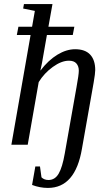

<svg xmlns="http://www.w3.org/2000/svg" viewBox="-20 -714 519 947"><path d="M216.3 212.9Q176.8 212.9 138.2 198.2L154.3 106.9H177.2L184.6 160.6Q197.8 173.8 219.2 173.8Q251 173.8 269.3 142.6Q287.6 111.3 299.3 43.9L357.4 -284.2Q368.7 -346.2 368.7 -365.2Q368.7 -387.2 356.9 -400.9Q345.2 -414.6 319.8 -414.6Q283.2 -414.6 240.7 -384Q198.2 -353.5 170.9 -309.1L116.7 0H36.1L130.9 -541.5H63L70.8 -582H138.2L151.9 -660.2L94.2 -671.9L98.1 -693.8H238.8L218.8 -582H346.7L338.9 -541.5H211.4L187 -402.8L179.2 -365.7Q218.3 -417 262.9 -444.1Q307.6 -471.2 350.6 -471.2Q399.9 -471.2 424.8 -444.6Q449.7 -418 449.7 -368.2Q449.7 -352.1 441.9 -306.6L384.3 19Q351.6 212.9 216.3 212.9Z"/></svg>

Font: Liberation Serif
Style: Italic
Weight: 400
Italic angle: -16.333°
Designer: Steve Matteson
Foundry: Ascender Corporation
Version: Version 2.1.5